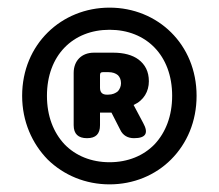

<svg xmlns="http://www.w3.org/2000/svg" viewBox="-20 -838 575 503"><path d="M428 -420C470 -462 495 -520 495 -587C495 -722 393 -818 267 -818C141 -818 38 -722 38 -587C38 -520 64 -462 105 -420C147 -379 204 -355 267 -355C330 -355 387 -379 428 -420ZM385 -460C356 -430 315 -413 267 -413C219 -413 178 -430 149 -460C120 -491 103 -534 103 -587C103 -693 171 -760 267 -760C363 -760 431 -693 431 -587C431 -534 414 -491 385 -460ZM343 -682C327 -694 304 -700 277 -700H226C194 -700 173 -679 173 -647V-588V-510C173 -487 185 -476 208 -476C231 -476 242 -487 242 -510V-543H272L295 -498C302 -483 315 -476 331 -476C362 -476 370 -489 355 -516L330 -563C357 -575 370 -599 370 -625C370 -651 360 -669 343 -682ZM289 -641C294 -636 297 -629 297 -620C297 -612 294 -605 289 -599C283 -594 275 -590 263 -590H260C248 -590 242 -596 242 -608V-641C242 -647 244 -649 250 -649H264C275 -649 283 -646 289 -641Z"/></svg>

Font: GenSenRounded2 TW H
Style: Regular
Weight: 900
Version: Version 2.100;PS 2.1;hotconv 16.6.51;makeotf.lib2.5.65220 DE